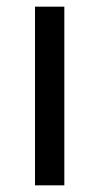

<svg xmlns="http://www.w3.org/2000/svg" viewBox="-20 -556 298 576"><path d="M173 0H85V-536H173Z"/></svg>

Font: Noto Sans Old North Arabian
Style: Regular
Weight: 400
Designer: Monotype Design Team
Foundry: Monotype Imaging Inc.
Version: Version 2.001; ttfautohint (v1.8.4.7-5d5b)